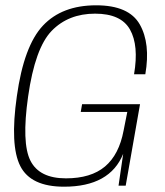

<svg xmlns="http://www.w3.org/2000/svg" viewBox="-20 -700 622 724"><path d="M221.5 4Q394.5 4 444.5 -120L427 0H454L508 -307H289.5L284.5 -278H460L446 -207.5Q429 -117 376 -72.2Q323 -27.5 228.5 -27.5Q128.5 -27.5 94.8 -94Q61 -160.5 86 -336Q112 -519 175 -583.8Q238 -648.5 338.5 -648.5Q436.5 -648.5 470.2 -588.5Q504 -528.5 485.5 -420H528Q548 -536 507 -608Q466 -680 342.5 -680Q214 -680 142 -603.5Q70 -527 43.5 -337Q17 -151.5 56.5 -73.8Q96 4 221.5 4Z"/></svg>

Font: Anybody UltraCondensed Thin ExtraLight
Style: Italic
Weight: 250
Italic angle: -10°
Version: Version 1.111